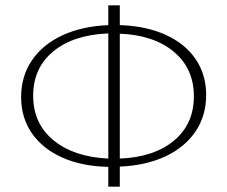

<svg xmlns="http://www.w3.org/2000/svg" viewBox="-20 -688 850 718"><path d="M428 -65V10H385V-64Q286 -66 212.5 -99Q139 -132 99 -190Q59 -248 59 -325Q59 -403 99.5 -462.5Q140 -522 213.5 -556Q287 -590 385 -594V-668H428V-594Q526 -591 599 -558Q672 -525 711.5 -467Q751 -409 751 -333Q751 -255 711 -196Q671 -137 598 -103Q525 -69 428 -65ZM385 -95V-563Q255 -558 179.5 -496Q104 -434 104 -330Q104 -226 180 -163.5Q256 -101 385 -95ZM705 -328Q705 -432 630 -494.5Q555 -557 428 -562V-95Q556 -100 630.5 -162Q705 -224 705 -328Z"/></svg>

Font: Ysabeau Infant Light
Style: Regular
Weight: 300
Designer: Christian Thalmann (Catharsis Fonts)
Version: Version 0.003